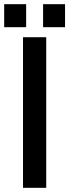

<svg xmlns="http://www.w3.org/2000/svg" viewBox="-45 -898 331 918"><path d="M65 0H176V-720H65ZM-25 -768H80V-878H-25ZM161 -768H266V-878H161Z"/></svg>

Font: Aspekta 500
Style: Regular
Weight: 500
Designer: Ivo Dolenc
Version: Version 2.100